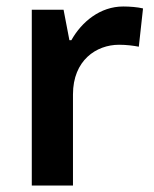

<svg xmlns="http://www.w3.org/2000/svg" viewBox="-20 -572 474 592"><path d="M360 -552C289 -552 232 -505 200 -448H194L176 -542H78V0H205V-281C205 -386 277 -434 347 -434C371 -434 392 -431 408 -428L421 -546C405 -550 380 -552 360 -552Z"/></svg>

Font: Noto Sans Khmer UI SemiBold
Style: Regular
Weight: 600
Designer: Danh Hong and the Monotype Design Team
Foundry: Monotype Imaging Inc.
Version: Version 2.002